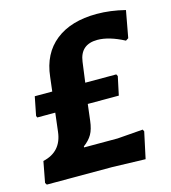

<svg xmlns="http://www.w3.org/2000/svg" viewBox="-104 -673 670 753"><g transform="rotate(-15 231.0 -296.0)"><path d="M370 -347 374 -339 358 -264H232L224 -198Q220 -164 208.5 -144Q197 -124 174 -107V-103H310L414 -111L418 -103L395 4L260 0H-5L-10 -8L6 -93Q82 -110 91 -189L100 -264H27L24 -271L39 -347H110L117 -405Q127 -497 189.5 -546.5Q252 -596 357 -596Q412 -596 472 -581L452 -472L441 -465Q380 -497 333 -497Q264 -497 255 -429L244 -347Z"/></g></svg>

Font: Alegreya Sans SC ExtraBold
Style: Italic
Weight: 800
Italic angle: -7°
Designer: Juan Pablo del Peral
Foundry: Huerta Tipografica
Version: Version 2.007